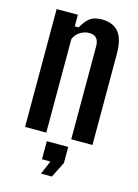

<svg xmlns="http://www.w3.org/2000/svg" viewBox="-122 -675 680 944"><g transform="rotate(15 218.0 -203.0)"><path d="M48 0V-600H156V-541H176Q193.5 -573.5 215.2 -591Q237 -608.5 277 -608.5Q332 -608.5 361.2 -575.2Q390.5 -542 391 -464.5V0H283V-473.5Q282.5 -502 270.2 -515Q258 -528 233 -528Q210 -528 187.8 -514.2Q165.5 -500.5 156 -476V0ZM183 201.5 212.5 132H169.5V40H278.5V121.5L238.5 201.5Z"/></g></svg>

Font: Big Shoulders Display Thin
Style: Bold
Weight: 700
Version: Version 2.002